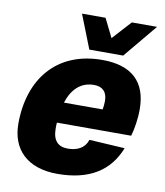

<svg xmlns="http://www.w3.org/2000/svg" viewBox="-84 -817 773 899"><g transform="rotate(10 302.0 -367.5)"><path d="M296 -587H457L590 -747H470L389 -658L345 -747H233ZM249 12C402 12 495 -49 539 -161L370 -171C357 -130 321 -113 277 -113C231 -113 205 -138 205 -196C205 -205 205 -215 206 -224H559C569 -258 577 -305 577 -352C577 -484 504 -550 365 -550C148 -550 29 -400 29 -188C29 -68 104 12 249 12ZM347 -428C386 -428 410 -407 410 -363C410 -346 408 -332 406 -322H222C244 -390 286 -428 347 -428Z"/></g></svg>

Font: Geist ExtraBold
Style: Italic
Weight: 800
Italic angle: -12°
Designer: Basement.studio, Andrés Briganti, Mateo Zaragoza
Foundry: Basement.studio, Vercel, Andrés Briganti, Guido Ferreyra, Mateo Zaragoza
Version: Version 1.500